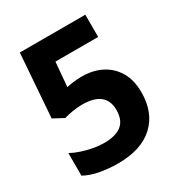

<svg xmlns="http://www.w3.org/2000/svg" viewBox="-171 -831 894 957"><g transform="rotate(-30 275.5 -352.0)"><path d="M231 10Q177 10 127 0.5Q77 -9 42 -29V-159Q65 -146 96.5 -135.5Q128 -125 161 -119Q194 -113 223 -113Q289 -113 323 -140Q357 -167 357 -226Q357 -279 323.5 -306.5Q290 -334 220 -334Q195 -334 165 -329Q135 -324 116 -318L56 -350L83 -714H460V-586H214L202 -446Q219 -450 241.5 -453Q264 -456 292 -456Q354 -456 403 -431Q452 -406 480.5 -358Q509 -310 509 -239Q509 -123 437.5 -56.5Q366 10 231 10Z"/></g></svg>

Font: Noto Sans Devanagari
Style: Regular
Weight: 400
Designer: Jelle Bosma - Monotype Design Team
Foundry: Monotype Imaging Inc.
Version: Version 2.003